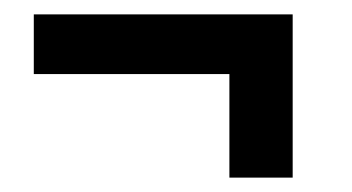

<svg xmlns="http://www.w3.org/2000/svg" viewBox="-20 -304 490 267"><path d="M27 -284H387V-57H299V-201H27Z"/></svg>

Font: Rasa
Style: Regular
Weight: 400
Designer: Anna Giedrys (Yrsa+Rasa design), David Brezina (Yrsa art-direction, Rasa art-direction, design)
Foundry: Rosetta Type Foundry
Version: Version 2.004